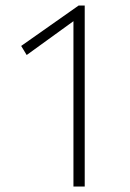

<svg xmlns="http://www.w3.org/2000/svg" viewBox="-20 -678 473 698"><path d="M288 -658V0H247V-601L77 -478L57 -511L266 -658Z"/></svg>

Font: Ysabeau Infant Light
Style: Regular
Weight: 300
Designer: Christian Thalmann (Catharsis Fonts)
Version: Version 0.003